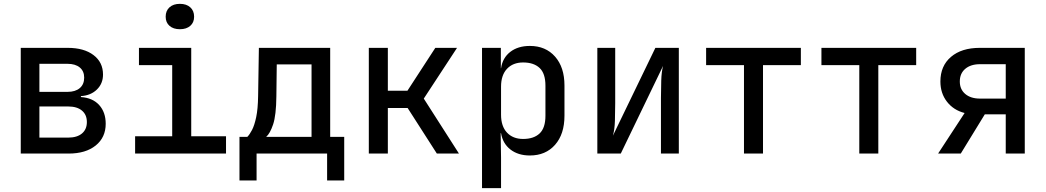

<svg xmlns="http://www.w3.org/2000/svg" viewBox="-20 -799 5440 999"><path d="M88 0V-550H332Q417 -550 466.5 -512.5Q516 -475 516 -411Q516 -364 484 -333Q452 -302 401 -299V-294Q462 -290 496 -252.5Q530 -215 530 -155Q530 -84 478 -42Q426 0 337 0ZM185 -321H331Q372 -321 395 -340.5Q418 -360 418 -395Q418 -429 395 -448Q372 -467 331 -467H185ZM185 -83H335Q381 -83 406.5 -104.5Q432 -126 432 -164Q432 -202 406.5 -223.5Q381 -245 335 -245H185Z M683 0V-90H876V-460H703V-550H975V-90H1156V0ZM916 -647Q882 -647 862 -664.5Q842 -682 842 -712Q842 -743 862 -761Q882 -779 916 -779Q950 -779 970 -761Q990 -743 990 -712Q990 -682 970 -664.5Q950 -647 916 -647Z M1226 140V-87H1267Q1279 -99 1291.5 -123Q1304 -147 1313 -189.5Q1322 -232 1323 -299L1327 -550H1698V-87H1771V140H1682V0H1315V140ZM1365 -87H1601V-464H1420L1418 -298Q1417 -199 1401 -151.5Q1385 -104 1365 -87Z M1899 0V-550H1998V-327H2100L2245 -550H2358L2185 -286L2368 0H2253L2101 -237H1998V0Z M2488 180V-550H2586V-444H2587Q2595 -498 2635 -529Q2675 -560 2737 -560Q2819 -560 2868 -504.5Q2917 -449 2917 -354V-197Q2917 -101 2868 -45.5Q2819 10 2737 10Q2676 10 2636 -21Q2596 -52 2587 -106H2585L2587 21V180ZM2702 -76Q2757 -76 2787.5 -104.5Q2818 -133 2818 -197V-353Q2818 -417 2787.5 -445.5Q2757 -474 2702 -474Q2649 -474 2618 -441Q2587 -408 2587 -348V-202Q2587 -142 2618 -109Q2649 -76 2702 -76Z M3088 0V-550H3181V-262Q3181 -218 3179.5 -171Q3178 -124 3169 -93L3390 -550H3512V0H3419V-289Q3419 -333 3420.5 -379.5Q3422 -426 3430 -456L3210 0Z M3851 0V-460H3654V-550H4147V-460H3950V0Z M4451 0V-460H4254V-550H4747V-460H4550V0Z M4861 0 4999 -211Q4941 -226 4907 -270Q4873 -314 4873 -375Q4873 -456 4928 -503Q4983 -550 5078 -550H5312V0H5213V-204H5104L4979 0ZM5079 -286H5213V-465H5079Q5031 -465 5002.5 -441Q4974 -417 4974 -375Q4974 -334 5002.5 -310Q5031 -286 5079 -286Z"/></svg>

Font: JetBrains Mono NL Medium
Style: Regular
Weight: 500
Monospace: yes
Designer: Philipp Nurullin, Konstantin Bulenkov
Foundry: JetBrains
Version: Version 2.305; ttfautohint (v1.8.4.7-5d5b)